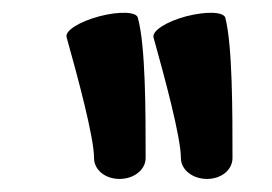

<svg xmlns="http://www.w3.org/2000/svg" viewBox="-20 -942 416 294"><path d="M82 -885C99 -824 124 -732 124 -700C124 -682 141 -668 163 -668C185 -668 203 -682 203 -700C203 -772 203 -872 191 -915C189 -924 162 -925 132 -917C102 -909 79 -895 82 -885ZM215 -885C232 -824 257 -732 257 -700C257 -682 275 -668 297 -668C319 -668 336 -682 336 -700C336 -772 336 -872 325 -915C322 -924 296 -925 265 -917C235 -909 213 -895 215 -885Z"/></svg>

Font: Nupuram SemiBold
Style: Regular
Weight: 600
Designer: Santhosh Thottingal (santhosh.thottingal@gmail.com)
Foundry: SMC
Version: Version 1.000